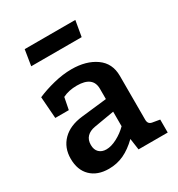

<svg xmlns="http://www.w3.org/2000/svg" viewBox="-168 -802 858 923"><g transform="rotate(-30 261.5 -340.5)"><path d="M500 -72V0H338L329 -63Q291 -26 252.5 -8Q214 10 169 10Q106 10 69.5 -25.5Q33 -61 33 -124Q33 -185 72 -224.5Q111 -264 182 -272L323 -288V-345Q323 -414 234 -414Q189 -414 155 -397L142 -331H67L58 -451Q99 -469 151 -482Q203 -495 251 -495Q332 -495 384.5 -458Q437 -421 437 -351V-108Q437 -95 442.5 -88Q448 -81 459 -79ZM323 -137V-218L211 -199Q182 -194 166 -177.5Q150 -161 150 -133Q150 -106 165 -91.5Q180 -77 205 -77Q232 -77 264.5 -94Q297 -111 323 -137ZM105 -691H386L371 -604H91Z"/></g></svg>

Font: Enriqueta SemiBold
Style: Regular
Weight: 600
Designer: Viviana Monsalve, Gustavo Ibarra
Foundry: 72Puntos
Version: Version 2.000